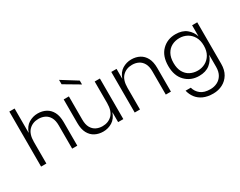

<svg xmlns="http://www.w3.org/2000/svg" viewBox="-115 -1370 2796 2236"><g transform="rotate(-30 1283.5 -251.5)"><path d="M563 0H494V-313Q494 -378 471.5 -418.5Q449 -459 411 -478Q373 -497 326 -497Q248 -497 197.5 -447Q147 -397 147 -290V0H76V-740H147V-412Q173 -488 228.5 -522Q284 -556 349 -556Q410 -556 458.5 -530.5Q507 -505 535 -452.5Q563 -400 563 -318Z M695 0ZM695 0ZM910 10Q849 10 800.5 -15Q752 -40 723.5 -92.5Q695 -145 695 -228V-546H765V-234Q765 -168 787.5 -127.5Q810 -87 848 -68Q886 -49 933 -49Q1011 -49 1061.5 -99Q1112 -149 1112 -256V-546H1182V0H1112V-135Q1086 -58 1030.5 -24Q975 10 910 10ZM967 -590 762 -711V-770L967 -642Z M1822 0H1753V-313Q1753 -378 1730.5 -418.5Q1708 -459 1670 -478Q1632 -497 1585 -497Q1507 -497 1456.5 -447Q1406 -397 1406 -290V0H1335V-546H1406V-412Q1432 -488 1487.5 -522Q1543 -556 1608 -556Q1669 -556 1717.5 -530.5Q1766 -505 1794 -452.5Q1822 -400 1822 -318Z M2240 267Q2162 267 2107.5 242Q2053 217 2020.5 174Q1988 131 1975 76H2045Q2061 134 2107.5 170Q2154 206 2236 206Q2286 206 2328.5 185Q2371 164 2396.5 121Q2422 78 2422 13V-150Q2402 -83 2346.5 -38Q2291 7 2200 7Q2090 7 2017 -67Q1944 -141 1944 -273Q1944 -407 2017 -480Q2090 -553 2200 -553Q2291 -553 2346.5 -508Q2402 -463 2422 -396V-546H2491V13Q2491 95 2457 151.5Q2423 208 2366 237.5Q2309 267 2240 267ZM2218 -55Q2272 -55 2318.5 -80Q2365 -105 2393.5 -153.5Q2422 -202 2422 -273Q2422 -344 2393.5 -392.5Q2365 -441 2318.5 -466Q2272 -491 2218 -491Q2161 -491 2115 -467Q2069 -443 2042 -394.5Q2015 -346 2015 -273Q2015 -200 2042 -151.5Q2069 -103 2115 -79Q2161 -55 2218 -55Z"/></g></svg>

Font: Ulagadi Sans Light
Style: Regular
Weight: 300
Designer: Ninad Kale (Devanagari), Jonny Pinhorn (Latin)
Foundry: Indian Type Foundry
Version: Version 3.01;March 29, 2020;FontCreator 12.0.0.2522 64-bit; 